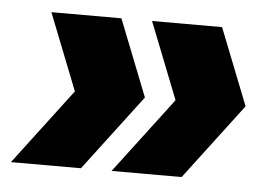

<svg xmlns="http://www.w3.org/2000/svg" viewBox="-36 -506 614 437"><g transform="rotate(5 271.0 -287.0)"><path d="M3 -113 134 -286 65 -461H225L294 -286L163 -113ZM233 -113 364 -286 295 -461H455L524 -286L393 -113Z"/></g></svg>

Font: Celebes Black
Style: Italic
Weight: 900
Italic angle: -10°
Designer: Anugrah Pasau
Foundry: Lafontype
Version: Version 1.000; ttfautohint (v1.8.4)